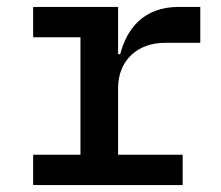

<svg xmlns="http://www.w3.org/2000/svg" viewBox="-20 -536 640 556"><path d="M76 0H509V-88H322V-281C322 -361 378 -412 458 -412H560V-516H498C394 -516 347 -451 328 -379H322V-516H76V-428H213V-88H76Z"/></svg>

Font: IBM Mono Medium
Style: Regular
Weight: 500
Monospace: yes
Designer: Mike Abbink, Paul van der Laan, Pieter van Rosmalen
Foundry: Bold Monday
Version: Version 2.3